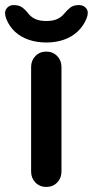

<svg xmlns="http://www.w3.org/2000/svg" viewBox="-65 -739 367 759"><path d="M178 -61Q178 -35 161 -17.5Q144 0 118 0Q92 0 75 -17.5Q58 -35 58 -61V-474Q58 -500 75 -517.5Q92 -535 118 -535Q144 -535 161 -517.5Q178 -500 178 -474ZM118 -571Q81 -571 49.5 -581.5Q18 -592 -5 -613Q-28 -634 -40 -664Q-50 -689 -40 -704Q-30 -719 -11 -719Q10 -719 23 -709.5Q36 -700 49 -683Q60 -670 76.5 -663Q93 -656 118 -656Q143 -656 159.5 -663Q176 -670 187 -683Q201 -700 213.5 -709.5Q226 -719 247 -719Q267 -719 277 -704.5Q287 -690 277 -666Q265 -636 242 -614.5Q219 -593 187.5 -582Q156 -571 118 -571Z"/></svg>

Font: Quicksand Light
Style: Bold
Weight: 700
Version: Version 3.004